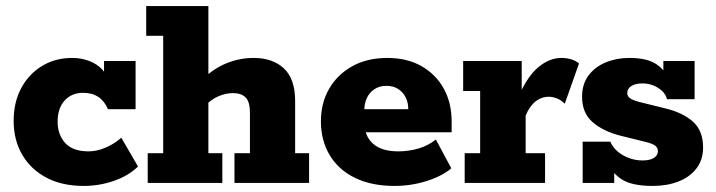

<svg xmlns="http://www.w3.org/2000/svg" viewBox="-20 -603 2359 633"><path d="M256 10Q185 10 133.5 -17Q82 -44 53.5 -92.5Q25 -141 25 -204Q25 -266 50 -312.5Q75 -359 118.5 -385.5Q162 -412 218 -412Q248 -412 274 -402Q300 -392 317 -374Q334 -356 336 -332L323 -331V-402H427V-243H336Q313 -297 254 -297Q216 -297 193 -271.5Q170 -246 170 -202Q170 -159 195 -131.5Q220 -104 272 -104Q299 -104 327.5 -116Q356 -128 380 -149L435 -54Q403 -23 355 -6.5Q307 10 256 10Z M467 0V-98H518V-485H462V-583H667V-337L641 -335Q680 -375 724.5 -393.5Q769 -412 816 -412Q879 -412 916 -377.5Q953 -343 953 -270V-98H999V0H753V-98H804V-232Q804 -267 790 -281.5Q776 -296 748 -296Q725 -296 701 -286Q677 -276 657 -255L667 -290V-98H713V0Z M1281 10Q1205 10 1150.5 -16.5Q1096 -43 1067 -91.5Q1038 -140 1038 -203Q1038 -264 1065.5 -311Q1093 -358 1142 -385Q1191 -412 1257 -412Q1322 -412 1369.5 -385Q1417 -358 1443 -311Q1469 -264 1469 -202V-167H1115V-243H1326Q1326 -265 1317.5 -282Q1309 -299 1293 -309.5Q1277 -320 1254 -320Q1231 -320 1214.5 -309Q1198 -298 1189.5 -280Q1181 -262 1181 -238V-202Q1181 -155 1209.5 -129.5Q1238 -104 1293 -104Q1328 -104 1360 -113.5Q1392 -123 1417 -143L1468 -48Q1437 -22 1386 -6Q1335 10 1281 10Z M1512 0V-98H1563V-303H1507V-402H1700V-274L1691 -288Q1720 -353 1756 -382.5Q1792 -412 1831 -412Q1866 -412 1889 -394L1842 -261Q1829 -274 1815 -279Q1801 -284 1790 -284Q1765 -284 1745.5 -268.5Q1726 -253 1713 -222V-98H1777V0Z M2132 10Q2062 10 2028.5 -12.5Q1995 -35 1986 -67L2005 -75V0H1901V-136H1992Q2001 -116 2017.5 -102.5Q2034 -89 2055 -81.5Q2076 -74 2098 -74Q2123 -74 2136 -82.5Q2149 -91 2149 -104Q2149 -115 2141 -122Q2133 -129 2109 -135L2024 -156Q1967 -171 1933 -201Q1899 -231 1899 -284Q1899 -326 1920.5 -354.5Q1942 -383 1977.5 -397.5Q2013 -412 2055 -412Q2115 -412 2146 -390Q2177 -368 2185 -337L2167 -338V-402H2270V-276H2179Q2175 -292 2162.5 -303.5Q2150 -315 2133.5 -321.5Q2117 -328 2099 -328Q2075 -328 2061.5 -319.5Q2048 -311 2048 -296Q2048 -286 2056.5 -279.5Q2065 -273 2087 -267L2172 -246Q2231 -232 2264.5 -202Q2298 -172 2298 -117Q2298 -76 2276 -47.5Q2254 -19 2216.5 -4.5Q2179 10 2132 10Z"/></svg>

Font: Rokkitt SemiBold ExtraBold
Style: Regular
Weight: 800
Version: Version 3.103